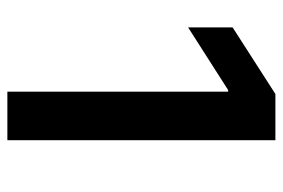

<svg xmlns="http://www.w3.org/2000/svg" viewBox="-143 -624 767 521"><g transform="rotate(90 240.5 -363.5)"><path d="M360.4 -727.3V0H228.7V-599.1H224.4L54.3 -490.4V-611.2L235.1 -727.3Z"/></g></svg>

Font: Inter P Semi Bold
Style: Regular
Weight: 600
Designer: Rasmus Andersson
Foundry: rsms
Version: Version 3.018;git-588b23468